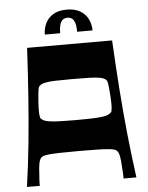

<svg xmlns="http://www.w3.org/2000/svg" viewBox="-59 -922 748 970"><g transform="rotate(-5 315.5 -437.5)"><path d="M38 0Q54 -111 65 -221.5Q76 -332 84.5 -450Q93 -568 100 -700H531Q538 -568 546.5 -450Q555 -332 566.5 -221.5Q578 -111 593 0H528Q528 -9 527.5 -26.5Q527 -44 525 -62Q524 -90 520 -112.5Q516 -135 505 -144Q501 -147 494 -149.5Q487 -152 468.5 -154Q450 -156 413.5 -157Q377 -158 315 -158Q253 -158 217 -157Q181 -156 162.5 -154Q144 -152 137 -149.5Q130 -147 126 -144Q115 -135 111 -112.5Q107 -90 106 -62Q104 -44 103.5 -26.5Q103 -9 103 0ZM315 -315Q360 -315 391.5 -316Q423 -317 444.5 -319.5Q466 -322 478 -327.5Q490 -333 496 -342Q499 -353 499.5 -372Q500 -391 498 -423Q496 -449 494.5 -464Q493 -479 491.5 -487Q490 -495 488 -498.5Q486 -502 484 -504Q475 -513 455 -517Q435 -521 401 -522Q367 -523 315 -523Q264 -523 229.5 -522Q195 -521 176 -517Q157 -513 147 -504Q145 -502 143 -498.5Q141 -495 139.5 -487Q138 -479 136.5 -464Q135 -449 133 -423Q131 -391 131.5 -372Q132 -353 135 -342Q141 -333 153 -327.5Q165 -322 186.5 -319.5Q208 -317 239.5 -316Q271 -315 315 -315ZM195 -759Q195 -790 208 -816.5Q221 -843 247.5 -859Q274 -875 316 -875Q357 -875 384 -859Q411 -843 424 -816.5Q437 -790 437 -759H359Q359 -798 348.5 -816Q338 -834 316 -834Q294 -834 283.5 -816Q273 -798 273 -759Z"/></g></svg>

Font: Ojuju ExtraLight
Style: Bold
Weight: 700
Version: Version 1.000